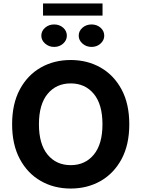

<svg xmlns="http://www.w3.org/2000/svg" viewBox="-20 -1086 822 1116"><path d="M731.5 -363.6Q731.5 -244.7 686.6 -161.2Q641.7 -77.8 564.6 -33.9Q487.6 9.9 391 9.9Q294 9.9 217 -34.1Q139.9 -78.1 95.2 -161.8Q50.4 -245.4 50.4 -363.6Q50.4 -482.6 95.2 -566.1Q139.9 -649.5 217 -693.4Q294 -737.2 391 -737.2Q487.6 -737.2 564.6 -693.4Q641.7 -649.5 686.6 -566.1Q731.5 -482.6 731.5 -363.6ZM575.6 -363.6Q575.6 -479.4 525.2 -540.3Q474.8 -601.2 391 -601.2Q307.2 -601.2 256.7 -540.3Q206.3 -479.4 206.3 -363.6Q206.3 -248.2 256.7 -187.1Q307.2 -126.1 391 -126.1Q474.8 -126.1 525.2 -187.1Q575.6 -248.2 575.6 -363.6ZM294.7 -813.3Q264.2 -813.3 242.2 -832.7Q220.2 -852.1 220.2 -878.4Q220.2 -906 242.2 -925Q264.2 -943.9 294.7 -943.9Q325.6 -943.9 347.1 -925Q368.6 -906 368.6 -878.4Q368.6 -852.1 347.1 -832.7Q325.6 -813.3 294.7 -813.3ZM512.1 -813.3Q481.5 -813.3 459.5 -832.7Q437.5 -852.1 437.5 -878.4Q437.5 -906 459.5 -925Q481.5 -943.9 512.1 -943.9Q543 -943.9 564.5 -925Q585.9 -906 585.9 -878.4Q585.9 -852.1 564.5 -832.7Q543 -813.3 512.1 -813.3ZM576 -1065.7V-995.5H230.1V-1065.7Z"/></svg>

Font: Inter UI
Style: Bold
Weight: 700
Designer: Rasmus Andersson
Foundry: rsms
Version: 3.2;8d6f07862